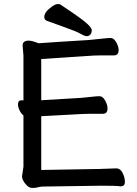

<svg xmlns="http://www.w3.org/2000/svg" viewBox="-20 -910 678 950"><path d="M212 -807Q199 -812 199 -826Q199 -851 239 -879Q256 -890 265.5 -890Q275 -890 280 -887Q363 -832 398.5 -803.5Q434 -775 434 -760.5Q434 -746 426.5 -738.5Q419 -731 409 -731Q399 -731 378.5 -743Q358 -755 287 -780Q216 -805 212 -807ZM92 -685Q92 -709 122 -709Q138 -709 171 -696Q267 -703 419 -712L439 -714Q462 -716 487.5 -719Q513 -722 528 -722Q543 -722 555 -701Q567 -680 567 -662Q567 -636 544 -636H482Q455 -636 442 -635L184 -618V-414L384 -426Q407 -428 432.5 -431Q458 -434 473 -434Q488 -434 500 -413Q512 -392 512 -373Q512 -347 489 -347H426Q400 -347 387 -346L184 -335V-69L472 -74L555 -77H556Q575 -77 586.5 -54.5Q598 -32 598 -10Q598 12 577 12H576Q575 12 563 10.5Q551 9 489 9H473L195 13Q180 13 168.5 16.5Q157 20 139.5 20Q122 20 105.5 -0.5Q89 -21 89 -37V-38L96 -85V-339Q85 -347 77 -363.5Q69 -380 69 -393Q69 -414 87 -414H89L96 -413V-634L92 -684Z"/></svg>

Font: LXGW ZhenKai
Style: Regular
Weight: 400
Designer: LXGW / Fontworks Inc.
Foundry: LXGW / Fontworks Inc.
Version: Version 0.800;June 8, 2025